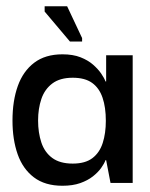

<svg xmlns="http://www.w3.org/2000/svg" viewBox="-20 -586 480 615"><path d="M180 9Q124 9 88.5 -18Q53 -45 36.5 -92Q20 -139 20 -200Q20 -263 37 -310.5Q54 -358 89.5 -385Q125 -412 180 -412Q214 -412 238 -402.5Q262 -393 278 -379Q294 -365 304 -350.5Q314 -336 318 -325H320V-409H405V0H334L320 -73H318Q314 -62 304 -48Q294 -34 277.5 -21Q261 -8 237 0.5Q213 9 180 9ZM213 -62Q253 -62 276 -79.5Q299 -97 309 -128Q319 -159 319 -199Q319 -242 308.5 -273Q298 -304 275 -320.5Q252 -337 213 -337Q172 -337 147.5 -318.5Q123 -300 112.5 -269Q102 -238 102 -200Q102 -161 112.5 -129.5Q123 -98 147.5 -80Q172 -62 213 -62ZM204 -453 123 -549V-566H195L243 -464V-453Z"/></svg>

Font: Darker Grotesque Light SemiBold
Style: Regular
Weight: 600
Version: Version 1.000;gftools[0.9.28]